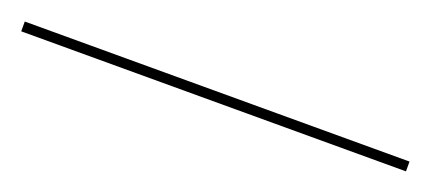

<svg xmlns="http://www.w3.org/2000/svg" viewBox="-13 -14 525 234"><g transform="rotate(20 249.5 103.5)"><path d="M499 97.2V109.9H0V97.2Z"/></g></svg>

Font: Human Sans Thin
Style: Regular
Weight: 100
Designer: Tim Radville
Foundry: Continuum
Version: Version 1.000;FEAKit 1.0